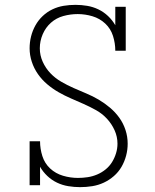

<svg xmlns="http://www.w3.org/2000/svg" viewBox="-20 -763 640 791"><path d="M310 8Q286 8 261.5 4Q237 0 215 -10.5Q193 -21 175 -38Q157 -55 145 -76V0H102V-181H145Q145 -150 154.5 -120Q164 -90 186.5 -69Q209 -48 239.5 -39Q270 -30 301 -30Q321 -30 341 -33Q361 -36 380 -44Q399 -52 415 -65Q431 -78 441.5 -95Q452 -112 458 -131.5Q464 -151 464 -171Q464 -200 452 -226.5Q440 -253 420.5 -274Q401 -295 376 -309Q351 -323 325 -334.5Q299 -346 272.5 -357.5Q246 -369 221.5 -383Q197 -397 175 -415.5Q153 -434 136.5 -457.5Q120 -481 111 -508.5Q102 -536 102 -564Q102 -589 108 -613Q114 -637 126 -658.5Q138 -680 156 -697Q174 -714 196 -724.5Q218 -735 242 -739Q266 -743 291 -743Q315 -743 339 -739Q363 -735 385 -724.5Q407 -714 425 -697Q443 -680 455 -659V-735H498V-554H455Q455 -585 445.5 -615Q436 -645 413.5 -666Q391 -687 361 -696Q331 -705 300 -705Q270 -705 241 -697Q212 -689 190 -669.5Q168 -650 156 -622Q144 -594 144 -564Q144 -535 156 -508.5Q168 -482 187.5 -461.5Q207 -441 232 -426.5Q257 -412 283 -400.5Q309 -389 335.5 -378Q362 -367 386.5 -352.5Q411 -338 433 -319.5Q455 -301 471.5 -278Q488 -255 497 -227.5Q506 -200 506 -171Q506 -146 499.5 -121.5Q493 -97 480.5 -75.5Q468 -54 449 -37.5Q430 -21 407.5 -10.5Q385 0 360 4Q335 8 310 8Z"/></svg>

Font: Iosevka Slab XLtEx
Style: Regular
Weight: 200
Width: 7
Monospace: yes
Designer: Belleve Invis
Foundry: Belleve Invis
Version: Version 11.1.0; ttfautohint (v1.8.3)